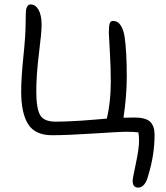

<svg xmlns="http://www.w3.org/2000/svg" viewBox="-20 -683 745 863"><path d="M601.1 160.2Q576.2 160.2 576.2 129.9Q576.2 119.1 590.6 52.2Q605 -14.6 605 -50.8Q605 -71.3 602.1 -87.9Q581.1 -90.8 543.9 -90.8Q521 -90.8 401.9 -83Q282.7 -75.2 213.9 -75.2Q137.7 -75.2 106.4 -125Q75.2 -174.8 75.2 -271Q75.2 -332.5 85.2 -429.4Q95.2 -526.4 95.2 -578.1Q95.2 -631.8 98.1 -643.6Q103 -662.6 117.2 -663.1Q139.6 -663.1 153.3 -638.9Q167 -614.7 167 -570.8Q167 -538.1 155 -441.9Q143.1 -345.7 143.1 -272.9Q143.1 -196.8 159.9 -166.5Q176.8 -136.2 230 -136.2Q258.3 -136.2 293.2 -137.9Q328.1 -139.6 344.5 -140.6Q360.8 -141.6 408.2 -145.5Q455.6 -149.4 460 -149.9Q478 -223.6 478 -315.9Q478 -378.9 473.6 -453.1Q469.2 -527.3 469.2 -535.2Q469.2 -564 472.7 -576.4Q476.1 -588.9 487.8 -588.9Q510.3 -588.9 522.9 -568.4Q535.6 -547.9 540 -518.1Q549.8 -451.7 549.8 -337.9Q549.8 -253.9 535.2 -153.8Q552.2 -154.8 584 -154.8Q635.7 -154.8 655.3 -135.3Q674.8 -115.7 674.8 -78.1Q674.8 12.7 647 103Q632.8 160.2 601.1 160.2Z"/></svg>

Font: Shantell Sans Irregular Bouncy
Style: Regular
Weight: 300
Designer: Stephen Nixon, Anya Danilova, Shantell Martin
Foundry: Arrow Type
Version: Version 1.006;[9816181b4]